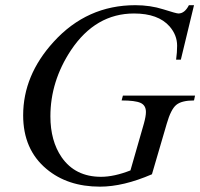

<svg xmlns="http://www.w3.org/2000/svg" viewBox="-20 -697 765 733"><path d="M724.6 -332 720.7 -313.5Q673.3 -313.5 652.8 -296.4Q632.3 -279.3 616.7 -225.1L560.1 -31.7Q450.7 15.6 361.8 15.6Q237.8 15.6 157.2 -52.2Q68.4 -126.5 68.4 -256.8Q68.4 -409.7 184.6 -537.1Q312 -677.2 496.6 -677.2Q553.7 -677.2 603.5 -661.4Q653.3 -645.5 661.1 -645.5Q685.1 -645.5 701.2 -677.2H720.7L670.4 -469.2H652.3Q656.2 -497.1 656.2 -522.5Q656.2 -563 627.4 -596.2Q584 -645.5 491.7 -645.5Q344.7 -645.5 251 -505.4Q172.4 -386.7 172.4 -252.9Q172.4 -159.2 215.3 -96.7Q267.1 -22 365.7 -22Q415.5 -22 478 -46.4L529.3 -225.1Q537.1 -253.4 537.1 -269.5Q537.1 -294.9 516.6 -304.2Q496.1 -313.5 444.3 -313.5L449.2 -332Z"/></svg>

Font: Dai Banna SIL Light
Style: Oblique
Weight: 400
Italic angle: -11°
Designer: Victor Gaultney
Foundry: SIL International
Version: Version 2.000